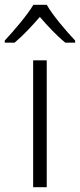

<svg xmlns="http://www.w3.org/2000/svg" viewBox="-51 -785 335 805"><path d="M145 -765H89C64 -722 6 -655 -31 -615V-606H10C46 -636 84 -677 116 -714C148 -677 187 -635 223 -606H264V-615C227 -654 169 -722 145 -765ZM145 0V-532H88V0Z"/></svg>

Font: Noto Sans Gujarati Light
Style: Regular
Weight: 300
Designer: Jelle Bosma - Monotype Design Team, Universal Thirst
Foundry: Monotype Imaging Inc.
Version: Version 2.106